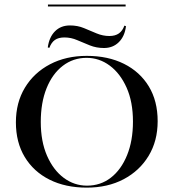

<svg xmlns="http://www.w3.org/2000/svg" viewBox="-20 -834 783 865"><path d="M371 11.3Q275 11.3 203.2 -24.6Q131.5 -60.5 91.5 -126.6Q51.6 -192.7 51.6 -283.1Q51.6 -371.8 92.3 -439.1Q133.1 -506.5 205.2 -544.4Q277.4 -582.3 371 -582.3Q466.9 -582.3 538.7 -546.4Q610.5 -510.5 650.4 -444.8Q690.3 -379 690.3 -287.9Q690.3 -199.2 649.6 -131.9Q608.9 -64.5 537.1 -26.6Q465.3 11.3 371 11.3ZM371.8 2.4Q433.1 2.4 479.4 -33.5Q525.8 -69.4 552.4 -134.7Q579 -200 579 -286.3Q579 -375 550.4 -439.1Q521.8 -503.2 474.6 -538.3Q427.4 -573.4 370.2 -573.4Q309.7 -573.4 262.9 -537.5Q216.1 -501.6 189.9 -436.7Q163.7 -371.8 163.7 -284.7Q163.7 -196.8 191.9 -132.3Q220.2 -67.7 267.3 -32.7Q314.5 2.4 371.8 2.4ZM195.2 -620.2Q201.6 -666.9 227.8 -693.1Q254 -719.4 295.2 -719.4Q329.8 -719.4 358.5 -707.3Q387.1 -695.2 415.3 -683.5Q443.5 -671.8 472.6 -671.8Q499.2 -671.8 515.7 -683.5Q532.3 -695.2 540.3 -718.5L547.6 -716.1Q541.9 -670.2 515.3 -644Q488.7 -617.7 448.4 -617.7Q414.5 -617.7 385.1 -629.4Q355.6 -641.1 327.8 -653.2Q300 -665.3 270.2 -665.3Q243.5 -665.3 227.4 -654Q211.3 -642.7 202.4 -618.5ZM196 -804.8V-813.7H546V-804.8Z"/></svg>

Font: Playfair 144pt SemiExpanded SemiBold
Style: Regular
Weight: 600
Width: 6
Designer: Claus Eggers Sørensen
Foundry: Claus Eggers Sørensen
Version: Version 2.203